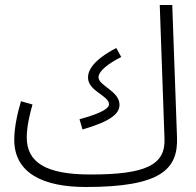

<svg xmlns="http://www.w3.org/2000/svg" viewBox="-20 -727 783 768"><path d="M323 21C626 21 693 -51 688 -179L669 -707H619L638 -172C642 -67 563 -29 342 -29C162 -29 87 -78 87 -178C87 -221 100 -275 110 -309L64 -322C50 -276 37 -217 37 -168C37 -33 155 21 323 21ZM310 -209C427 -243 458 -274 458 -308C458 -363 374 -384 374 -418C374 -441 409 -471 465 -499L445 -535C355 -488 332 -447 332 -417C332 -362 416 -345 416 -310C416 -294 389 -275 298 -250Z"/></svg>

Font: Noto Sans Arabic UI Cn Lt
Style: Regular
Weight: 300
Width: 3
Designer: Monotype Design Team, Nadine Chahine and Nizar Qandah
Foundry: Monotype Imaging Inc.
Version: Version 2.010